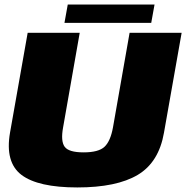

<svg xmlns="http://www.w3.org/2000/svg" viewBox="-20 -819 818 843"><path d="M319.5 4Q492 4 584.8 -51.2Q677.5 -106.5 700 -236.5L777.5 -675H549L476 -259.5Q465 -199 438.8 -174.5Q412.5 -150 347 -150Q281.5 -150 263.8 -174.8Q246 -199.5 257 -259.5L330 -675H101.5L24 -236.5Q1.5 -106.5 74.2 -51.2Q147 4 319.5 4ZM263 -718.5H644L658.5 -799H277.5Z"/></svg>

Font: Anybody UltraCondensed Thin Black
Style: Italic
Weight: 900
Italic angle: -10°
Version: Version 1.111